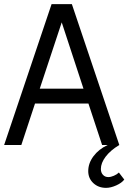

<svg xmlns="http://www.w3.org/2000/svg" viewBox="-20 -700 620 927"><path d="M0 0 229 -680H327L556 0H473L407 -200H149L83 0ZM172 -272H383L278 -592ZM492 207Q455 207 430.5 184Q406 161 406 126Q406 88 431.5 54Q457 20 500 0H556Q513 26 490 56.5Q467 87 467 116Q467 133 477 144Q487 155 503 155Q515 155 530 148.5Q545 142 554 133L580 167Q568 183 541.5 195Q515 207 492 207Z"/></svg>

Font: Imprima
Style: Regular
Weight: 400
Designer: Eduardo Tunni
Foundry: Eduardo Tunni
Version: Version 1.002; ttfautohint (v1.8.4.7-5d5b);gftools[0.9.23]